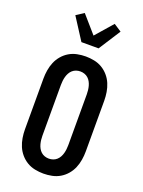

<svg xmlns="http://www.w3.org/2000/svg" viewBox="-181 -1068 861 1157"><g transform="rotate(20 250.0 -489.5)"><path d="M250 8Q223 8 195.5 2.5Q168 -3 144.5 -17Q121 -31 103 -52Q85 -73 74.5 -98Q64 -123 59.5 -150.5Q55 -178 55 -205V-530Q55 -557 59.5 -584.5Q64 -612 74.5 -637Q85 -662 103 -683Q121 -704 144.5 -718Q168 -732 195.5 -737.5Q223 -743 250 -743Q277 -743 304.5 -737.5Q332 -732 355.5 -718Q379 -704 397 -683Q415 -662 425.5 -637Q436 -612 440.5 -584.5Q445 -557 445 -530V-205Q445 -178 440.5 -150.5Q436 -123 425.5 -98Q415 -73 397 -52Q379 -31 355.5 -17Q332 -3 304.5 2.5Q277 8 250 8ZM250 -88Q264 -88 277 -92.5Q290 -97 300 -106Q310 -115 316.5 -127Q323 -139 326.5 -152Q330 -165 331.5 -178.5Q333 -192 333 -205V-530Q333 -543 331.5 -556.5Q330 -570 326.5 -583Q323 -596 316.5 -608Q310 -620 300 -629Q290 -638 277 -642.5Q264 -647 250 -647Q236 -647 223 -642.5Q210 -638 200 -629Q190 -620 183.5 -608Q177 -596 173.5 -583Q170 -570 168.5 -556.5Q167 -543 167 -530V-205Q167 -192 168.5 -178.5Q170 -165 173.5 -152Q177 -139 183.5 -127Q190 -115 200 -106Q210 -97 223 -92.5Q236 -88 250 -88ZM195 -815 105 -955 154 -987 250 -877 346 -987 395 -955 305 -815Z"/></g></svg>

Font: Iosevka Curly Slab
Style: Bold
Weight: 700
Monospace: yes
Designer: Belleve Invis
Foundry: Belleve Invis
Version: Version 22.1.2; ttfautohint (v1.8.4)